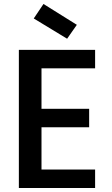

<svg xmlns="http://www.w3.org/2000/svg" viewBox="-20 -947 564 967"><path d="M459 -603H189V-399H429V-306H189V-93H459V0H75V-696H459ZM199 -927 367 -822 318 -752 150 -854Z"/></svg>

Font: SVN-Poppins Medium
Style: Regular
Weight: 500
Designer: Ninad Kale (Devanagari), Jonny Pinhorn (Latin)
Foundry: Indian Type Foundry
Version: Version 3.002 2017; ttfautohint (v1.8.3)